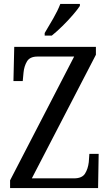

<svg xmlns="http://www.w3.org/2000/svg" viewBox="-20 -951 556 971"><path d="M31 0V-39L355 -665H170Q131 -665 116.5 -640.5Q102 -616 99 -584L95 -541H48L52 -714H465V-674L141 -49H354Q395 -49 410 -73Q425 -97 429 -131L432 -173H479L476 0ZM206 -784Q227 -819 249.5 -858Q272 -897 285 -931H384V-921Q373 -904 349 -876Q325 -848 296 -819.5Q267 -791 242 -771H206Z"/></svg>

Font: Noto Serif Thai Condensed
Style: Regular
Weight: 400
Width: 3
Designer: Monotype Design Team
Foundry: Monotype Imaging Inc.
Version: Version 2.002; ttfautohint (v1.8.4.7-5d5b)